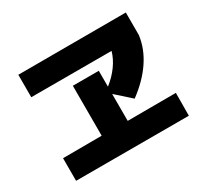

<svg xmlns="http://www.w3.org/2000/svg" viewBox="-138 -889 1140 1070"><g transform="rotate(-30 432.0 -354.0)"><path d="M69.3 -163.1 318.4 -164.1V-485.4H485.4V-383.3Q529.8 -418 560.1 -460Q590.3 -502 602.5 -545.9H85.9V-690.4L778.3 -691.4V-545.9Q767.6 -463.9 717.5 -389.4Q667.5 -314.9 581.1 -251L485.4 -336.4V-163.1L795.9 -164.1L794.9 -17.6H69.3Z"/></g></svg>

Font: Pretendard GOV Black
Style: Regular
Weight: 900
Designer: Base glyphs from Inter by Rasmus Andersson; Hangeul glyphs from Noto Sans CJK(Source Han Sans) by Jang Soo-young and Kan
Foundry: Kil Hyung-jin
Version: Version 1.309